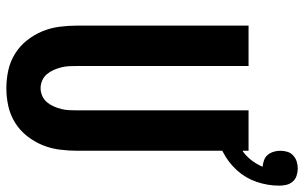

<svg xmlns="http://www.w3.org/2000/svg" viewBox="-192 -734 934 589"><g transform="rotate(90 274.5 -439.0)"><path d="M250 8Q222 8 195 2Q168 -4 144.5 -18.5Q121 -33 103.5 -55Q86 -77 75.5 -102.5Q65 -128 61.5 -155.5Q58 -183 58 -210V-735H182V-210Q182 -198 182.5 -185.5Q183 -173 186 -161Q189 -149 194 -137.5Q199 -126 207 -116.5Q215 -107 226.5 -102Q238 -97 250 -97Q262 -97 273.5 -102Q285 -107 293 -116.5Q301 -126 306 -137.5Q311 -149 314 -161Q317 -173 317.5 -185.5Q318 -198 318 -210V-735H442V-210Q442 -183 438.5 -155.5Q435 -128 424.5 -102.5Q414 -77 396.5 -55Q379 -33 355.5 -18.5Q332 -4 305 2Q278 8 250 8ZM380 -630 363 -682Q383 -687 402.5 -695Q422 -703 439.5 -714.5Q457 -726 470 -742.5Q483 -759 491 -778Q481 -779 471 -782.5Q461 -786 454.5 -794Q448 -802 445 -812Q442 -822 442 -832Q442 -843 445 -853.5Q448 -864 456 -871.5Q464 -879 474.5 -882.5Q485 -886 496 -886Q507 -886 518 -882.5Q529 -879 536.5 -870.5Q544 -862 546.5 -851Q549 -840 549 -829Q549 -794 537.5 -760Q526 -726 502 -699.5Q478 -673 446 -656.5Q414 -640 380 -630Z"/></g></svg>

Font: Iosevka Curly Extrabold
Style: Regular
Weight: 800
Monospace: yes
Designer: Belleve Invis
Foundry: Belleve Invis
Version: Version 22.1.2; ttfautohint (v1.8.4)